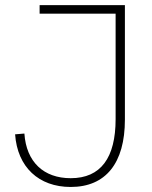

<svg xmlns="http://www.w3.org/2000/svg" viewBox="-20 -717 590 744"><path d="M254 7.5C389.5 7.5 464 -84.5 464 -253.5V-697H133.5V-664H428V-255.5C428 -105.5 370.5 -26.5 254 -26.5C149.5 -26.5 82 -89 74.5 -199.5L38.5 -196.5C47.5 -69.5 130 7.5 254 7.5Z"/></svg>

Font: HK Grotesk ExtraLight
Style: Regular
Weight: 200
Designer: Alfredo Marco Pradil
Foundry: Hanken Design Co.
Version: Version 3.001;FEAKit 1.0